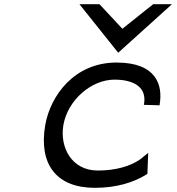

<svg xmlns="http://www.w3.org/2000/svg" viewBox="-20 -890 847 921"><path d="M547 -637 805 -870H715L567 -752L457 -870H361ZM449 -72C323 -72 266 -184 284 -290C305 -411 419 -508 529 -508C626 -508 684 -469 671 -392L670 -387L746 -385V-390C761 -479 733 -590 539 -590C337 -590 222 -432 197 -290C165 -105 248 11 435 11C539 11 622 -15 684 -54L687 -56L691 -157L653 -126C604 -92 534 -72 449 -72Z"/></svg>

Font: Charger Monospace
Style: Regular
Weight: 400
Designer: Jasper
Foundry: Cannot Into Space Fonts
Version: Version 0.980